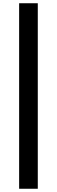

<svg xmlns="http://www.w3.org/2000/svg" viewBox="-20 -878 351 1184"><path d="M98 286H213V-858H98Z"/></svg>

Font: Source Han Sans HK Heavy
Style: Regular
Weight: 900
Designer: Ryoko NISHIZUKA 西塚涼子 (kana, bopomofo & ideographs); Paul D. Hunt (Latin, Greek & Cyrillic); Sandoll Communications 산돌커뮤니
Foundry: Adobe
Version: Version 2.000;hotconv 1.0.107;makeotfexe 2.5.65593